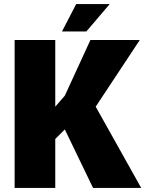

<svg xmlns="http://www.w3.org/2000/svg" viewBox="-20 -925 715 945"><path d="M52 -728H252V-400L299 -454L425 -728H668L451 -400L675 0H438L299 -288L252 -241V0H52ZM285 -770 355 -905H520L405 -770Z"/></svg>

Font: Murecho Black
Style: Regular
Weight: 900
Designer: Neil Summerour
Foundry: Positype
Version: Version 1.010; ttfautohint (v1.8.3)